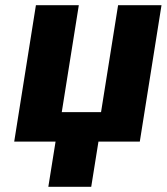

<svg xmlns="http://www.w3.org/2000/svg" viewBox="-20 -548 645 743"><path d="M35 0H195L167 175H333L361 0H521L605 -528H437L371 -114H219L285 -528H119Z"/></svg>

Font: Asimov Pro
Style: UltObl
Weight: 900
Designer: Google
Version: Version 2.000980; 2014